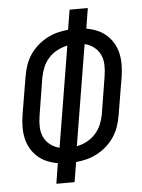

<svg xmlns="http://www.w3.org/2000/svg" viewBox="-53 -777 605 819"><g transform="rotate(-5 250.0 -367.5)"><path d="M155 0 169 -87Q145 -91 122.5 -100.5Q100 -110 82.5 -126Q65 -142 53.5 -162.5Q42 -183 37 -206.5Q32 -230 32.5 -255.5Q33 -281 37 -306L64 -467Q68 -491 75.5 -513.5Q83 -536 96.5 -557Q110 -578 129 -595Q148 -612 170 -624Q192 -636 215.5 -642Q239 -648 262 -650L276 -735H354L340 -648Q364 -644 386.5 -634.5Q409 -625 426.5 -609Q444 -593 455.5 -572.5Q467 -552 472 -528.5Q477 -505 476.5 -479.5Q476 -454 472 -429L445 -268Q441 -244 433.5 -221.5Q426 -199 412.5 -178Q399 -157 380 -140Q361 -123 339 -111Q317 -99 293.5 -93Q270 -87 247 -85L233 0ZM182 -152 253 -583Q232 -579 210.5 -568Q189 -557 173 -539.5Q157 -522 148 -500.5Q139 -479 135 -457L109 -296Q105 -272 105.5 -248.5Q106 -225 115 -205Q124 -185 142 -171Q160 -157 182 -152ZM256 -152Q278 -156 299 -167Q320 -178 336 -195.5Q352 -213 361 -234.5Q370 -256 374 -278L400 -439Q404 -463 403.5 -486.5Q403 -510 394 -530Q385 -550 367 -564Q349 -578 327 -583Z"/></g></svg>

Font: Iosevka Fixed
Style: Italic
Weight: 400
Italic angle: -9°
Monospace: yes
Designer: Belleve Invis
Foundry: Belleve Invis
Version: Version 33.2.4